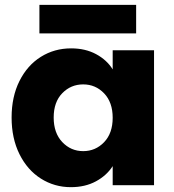

<svg xmlns="http://www.w3.org/2000/svg" viewBox="-20 -766 719 794"><path d="M28 -280Q28 -366 60.5 -431Q93 -496 149 -531Q205 -566 274 -566Q333 -566 377.5 -542Q422 -518 446 -479V-558H617V0H446V-79Q421 -40 376.5 -16Q332 8 273 8Q205 8 149 -27.5Q93 -63 60.5 -128.5Q28 -194 28 -280ZM446 -279Q446 -343 410.5 -380Q375 -417 324 -417Q273 -417 237.5 -380.5Q202 -344 202 -280Q202 -216 237.5 -178.5Q273 -141 324 -141Q375 -141 410.5 -178Q446 -215 446 -279ZM543 -746V-628H143V-746Z"/></svg>

Font: MSTAGE
Style: Bold
Weight: 700
Designer: Ninad Kale (Devanagari), Jonny Pinhorn (Latin)
Foundry: Indian Type Foundry
Version: 4.004